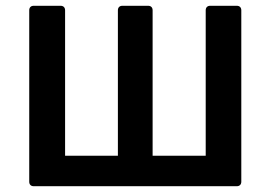

<svg xmlns="http://www.w3.org/2000/svg" viewBox="-20 -644 936 664"><path d="M81.1 -608.4V-15.6C81.1 -5.9 86.9 0 96.7 0H798.8C808.6 0 814.5 -5.9 814.5 -15.6V-608.4C814.5 -618.2 808.6 -624 798.8 -624H707C697.3 -624 691.4 -618.2 691.4 -608.4V-105.5H507.8V-608.4C507.8 -618.2 502 -624 492.2 -624H403.3C393.6 -624 387.7 -618.2 387.7 -608.4V-105.5H205.1V-608.4C205.1 -618.2 199.2 -624 189.5 -624H96.7C86.9 -624 81.1 -618.2 81.1 -608.4Z"/></svg>

Font: Ed Sans Neue SemiBold
Style: Regular
Weight: 600
Designer: Stephen Hutchings
Version: Version 1.004;PS 001.004;hotconv 1.0.88;makeotf.lib2.5.64775